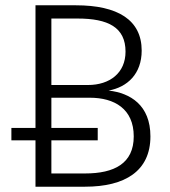

<svg xmlns="http://www.w3.org/2000/svg" viewBox="-20 -705 641 725"><path d="M390 -363C461 -376 515 -426 515 -514C515 -630 424 -685 267 -685H114V-222H23V-175H114V0H301C452 0 548 -59 548 -190C548 -308 472 -354 390 -363ZM273 -635C388 -635 454 -602 454 -510C454 -430 395 -384 312 -384H174V-635ZM301 -50H174V-175H349V-222H174V-336H319C412 -336 485 -294 485 -190C485 -88 412 -50 301 -50Z"/></svg>

Font: FiraGO Light
Style: Regular
Weight: 300
Designer: bBox Type
Foundry: bBox Type GmbH
Version: Version 1.001;PS 001.001;hotconv 1.0.88;makeotf.lib2.5.64775